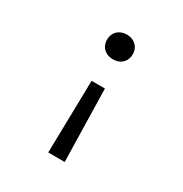

<svg xmlns="http://www.w3.org/2000/svg" viewBox="-172 -659 963 1008"><g transform="rotate(30 310.0 -154.5)"><path d="M349.8 -223.3 359.7 216.2H259.8L269 -223.3ZM386.5 -451.7Q386.5 -428.8 376.2 -411.8Q366 -394.7 348.2 -385.8Q330.3 -377 308.7 -377Q286.8 -377 269.2 -385.8Q251.5 -394.7 241.2 -411.8Q231 -428.8 231 -451.7Q231 -474.3 241.2 -491.3Q251.5 -508.3 269.2 -517.4Q287 -526.5 308.7 -526.5Q330.2 -526.5 348.1 -517.4Q366 -508.3 376.2 -491.3Q386.5 -474.3 386.5 -451.7Z"/></g></svg>

Font: Monaspace Krypton Var
Style: Regular
Weight: 400
Designer: Riley Cran and the Lettermatic Team
Version: Version 1.101 (Monaspace Krypton Var)